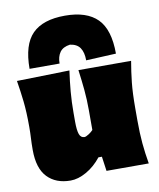

<svg xmlns="http://www.w3.org/2000/svg" viewBox="-87 -841 769 926"><g transform="rotate(-10 297.5 -378.0)"><path d="M184 16Q112 16 70.5 -27.5Q29 -71 29 -161Q29 -194 30.5 -219Q32 -244 32 -273Q32 -348 26.2 -399.2Q20.5 -450.5 12 -502L270 -508Q262.5 -456.5 258.2 -406Q254 -355.5 254 -303V-259Q254 -218 261 -198.5Q268 -179 286 -179Q293 -179 307 -188Q321 -197 329 -206V-303Q329 -355.5 324.5 -403Q320 -450.5 313 -502H571Q562 -450.5 556.5 -399.2Q551 -348 551 -273V-213Q551 -150 555.5 -101Q560 -52 569 0H362L352 -71H335Q303 -30.5 262 -7.2Q221 16 184 16ZM358 -542Q358 -581 343 -603.2Q328 -625.5 294 -630Q259.5 -625.5 244.2 -604.2Q229 -583 229 -549H82Q82 -667 134 -719.5Q186 -772 294 -772Q400.5 -772 452.8 -719.5Q505 -667 505 -549Z"/></g></svg>

Font: Commissioner Flair Black
Style: Regular
Weight: 900
Designer: Kostas Bartsokas
Foundry: Kostas Bartsokas
Version: Version 1.000; ttfautohint (v1.8.3)